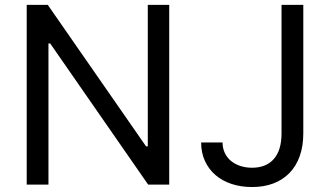

<svg xmlns="http://www.w3.org/2000/svg" viewBox="-20 -747 1335 777"><path d="M664.8 0H579.5L183.2 -571H176.1V0H88.1V-727.3H173.3L571 -154.8H578.1V-727.3H664.8ZM1207.4 -727.3V-207.4Q1207.4 -155.2 1192.8 -114.7Q1178.3 -74.2 1151.1 -46.5Q1123.9 -18.8 1085.8 -4.4Q1047.6 9.9 1000 9.9Q955.3 9.9 917.4 -2.5Q879.6 -14.9 852.3 -38.4Q824.9 -61.8 809.5 -95.2Q794 -128.6 794 -170.5H880.7Q880.7 -147.4 889.6 -128.4Q898.4 -109.4 914.4 -96.1Q930.4 -82.7 952.2 -75.5Q974.1 -68.2 1000 -68.2Q1057.2 -68.2 1088.2 -103.7Q1119.3 -139.2 1119.3 -207.4V-727.3Z"/></svg>

Font: Fast_Sans
Style: Regular
Weight: 400
Designer: Rasmus Andersson
Foundry: rsms
Version: Version 3.018;git-588b23468